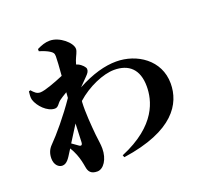

<svg xmlns="http://www.w3.org/2000/svg" viewBox="-149 -999 1297 1234"><g transform="rotate(-20 500.0 -381.5)"><path d="M246 -447C256 -455 277 -468 299 -481L296 -443C228 -343 145 -245 96 -196C74 -174 63 -147 63 -113C63 -69 90 -45 116 -46C146 -47 164 -77 185 -111L199 -133C210 -115 219 -97 226 -79C239 -46 245 -16 250 13C255 44 269 66 313 66C356 66 393 10 393 -62C393 -93 388 -113 383 -161C377 -224 369 -321 373 -385L374 -394C453 -465 562 -511 636 -511C736 -511 798 -457 798 -340C798 -247 763 -85 501 24L507 39C859 -12 949 -167 949 -305C949 -466 807 -557 667 -557C590 -557 501 -533 399 -478L453 -533C469 -549 477 -561 476 -576C476 -588 455 -611 432 -622L419 -627L427 -652C438 -681 453 -703 453 -722C453 -764 379 -829 312 -829C280 -829 254 -819 223 -804V-789C253 -780 276 -770 290 -761C308 -750 315 -742 315 -721C315 -699 312 -648 307 -590C246 -564 172 -537 143 -537C118 -537 105 -551 86 -572L75 -568C73 -549 70 -528 75 -511C89 -465 143 -407 195 -407C219 -407 226 -432 246 -447ZM286 -272 281 -146C280 -125 270 -121 254 -134L216 -161Z"/></g></svg>

Font: Noto Serif CJK SC Black
Style: Regular
Weight: 900
Designer: Ryoko NISHIZUKA 西塚涼子 (kana & ideographs); Frank Grießhammer (Latin, Greek & Cyrillic); Wenlong ZHANG 张文龙 (bopomofo); San
Foundry: Adobe
Version: Version 2.001;hotconv 1.1.0;makeotfexe 2.6.0